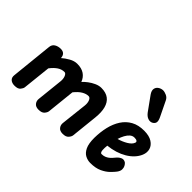

<svg xmlns="http://www.w3.org/2000/svg" viewBox="-147 -1345 1765 1765"><g transform="rotate(45 735.0 -463.0)"><path d="M138.5 0Q105 0 85.5 -17.2Q66 -34.5 69.5 -66.5L112 -477.5Q115.5 -510 141 -525.5Q166.5 -541 200.5 -541Q229.5 -541 244.5 -525.8Q259.5 -510.5 261 -484.5V-481.5Q289.5 -507 328.5 -529Q367.5 -551 405 -551Q462 -551 497.8 -526.5Q533.5 -502 549 -459Q566 -478.5 594.2 -500Q622.5 -521.5 655.2 -536.2Q688 -551 718.5 -551Q778.5 -551 814.8 -523.5Q851 -496 864.8 -444Q878.5 -392 870.5 -318.5L843 -58.5Q841 -41 823.2 -20.5Q805.5 0 764 0Q727 0 710 -21.8Q693 -43.5 696 -71.5L725 -330.5Q726.5 -346 724.8 -361Q723 -376 718.2 -388Q713.5 -400 706 -407.2Q698.5 -414.5 688.5 -414.5Q658 -414.5 625.2 -395.2Q592.5 -376 558.5 -333.5L529.5 -58.5Q527.5 -41 510 -20.5Q492.5 0 450.5 0Q413.5 0 396.5 -21.8Q379.5 -43.5 382.5 -71.5L410 -330.5Q411.5 -345 409.8 -360Q408 -375 403.2 -387.2Q398.5 -399.5 391.2 -407Q384 -414.5 375 -414.5Q339.5 -414.5 308 -393.5Q276.5 -372.5 246 -332.5L216.5 -57Q214.5 -40.5 198 -20.2Q181.5 0 138.5 0Z M1133 10Q1099.5 10 1067.8 -6.2Q1036 -22.5 1016 -64Q996 -105.5 996.5 -181Q997.5 -256 1013.2 -323Q1029 -390 1062.2 -441.5Q1095.5 -493 1148.2 -522.2Q1201 -551.5 1276 -551Q1341.5 -550.5 1379.2 -526.2Q1417 -502 1427.8 -465Q1438.5 -428 1422 -387.5Q1407 -351.5 1379.2 -322Q1351.5 -292.5 1313.5 -270Q1275.5 -247.5 1229.5 -233.2Q1183.5 -219 1132 -213.5Q1131.5 -205.5 1130.8 -197.2Q1130 -189 1129.5 -182Q1129 -170 1129.8 -155.8Q1130.5 -141.5 1135.2 -131.5Q1140 -121.5 1150 -121.5Q1172 -121.5 1189.5 -128.2Q1207 -135 1220.8 -145.5Q1234.5 -156 1244.2 -167Q1254 -178 1260.5 -186Q1283 -214 1307 -224.2Q1331 -234.5 1355.5 -218.5Q1366.5 -209.5 1375.2 -193Q1384 -176.5 1383.2 -155Q1382.5 -133.5 1364.5 -109Q1349.5 -89 1321.2 -61Q1293 -33 1247.2 -11.5Q1201.5 10 1133 10ZM1155 -324Q1177.5 -330 1200.2 -339.5Q1223 -349 1243.2 -361Q1263.5 -373 1277.2 -387.2Q1291 -401.5 1295.5 -417.5Q1298.5 -429 1288.5 -436Q1278.5 -443 1256.5 -443Q1232.5 -443 1213.2 -426.5Q1194 -410 1179.5 -383Q1165 -356 1155 -324ZM1278 -657Q1256.5 -644.5 1229.5 -652.8Q1202.5 -661 1179 -692L1081.5 -827.5Q1060.5 -858 1064.2 -882Q1068 -906 1087.8 -920.2Q1107.5 -934.5 1133.5 -936.5Q1156 -936.5 1181.2 -924.8Q1206.5 -913 1218 -888.5L1290 -740Q1304.5 -710 1302 -690Q1299.5 -670 1278 -657Z"/></g></svg>

Font: Edu NSW ACT Hand
Style: Regular
Weight: 400
Designer: Tina and Corey Anderson, Eben Sorkin, Mirko Velimirovic
Foundry: Sorkin Type Co.
Version: Version 2.000